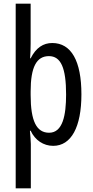

<svg xmlns="http://www.w3.org/2000/svg" viewBox="-20 -831 502 1040"><path d="M421 -320C421 -501 366 -598 263 -598C215 -598 175 -573 146 -515H143C145 -542 146 -568 146 -595V-811H65V189H147V-51C147 -71 144 -95 142 -123H146C170 -71 216 -41 268 -41C366 -41 421 -143 421 -320ZM338 -319C338 -207 320 -112 246 -112C178 -112 146 -175 146 -316V-336C146 -468 178 -527 245 -527C310 -527 338 -463 338 -319Z"/></svg>

Font: Noto Sans Tamil UI ExtraCondensed
Style: Regular
Weight: 400
Width: 2
Designer: Jelle Bosma - Monotype Design Team
Foundry: Monotype Imaging Inc.
Version: Version 2.004